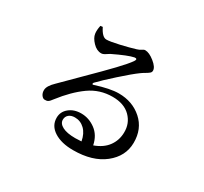

<svg xmlns="http://www.w3.org/2000/svg" viewBox="-159 -979 1317 1241"><g transform="rotate(30 500.0 -358.5)"><path d="M486.3 -36.1Q502.9 -36.1 532.2 -38.1Q522.5 -91.8 491.7 -121.6Q460.9 -151.4 418.9 -151.4Q390.6 -151.4 374 -137.2Q357.4 -123 357.4 -99.6Q357.4 -71.3 390.6 -53.7Q423.8 -36.1 486.3 -36.1ZM264.6 -746.1 281.2 -748Q310.5 -688.5 341.8 -688.5Q368.2 -688.5 434.1 -703.6Q500 -718.8 543.9 -732.4Q560.5 -737.3 573.2 -746.1Q585.9 -754.9 594.7 -754.9Q625 -754.9 664.6 -723.1Q704.1 -691.4 704.1 -665Q704.1 -654.3 696.3 -647Q688.5 -639.6 669.9 -628.9Q651.4 -618.2 639.6 -609.4Q597.7 -579.1 521.5 -510.7Q445.3 -442.4 412.1 -407.2Q408.2 -403.3 407.7 -398.9Q407.2 -394.5 410.2 -393.1Q413.1 -391.6 417 -393.6Q522.5 -427.7 586.9 -427.7Q689.5 -427.7 759.8 -365.2Q830.1 -302.7 829.1 -198.2Q828.1 -97.7 742.7 -29.8Q657.2 38.1 512.7 38.1Q424.8 38.1 370.6 3.4Q316.4 -31.2 316.4 -90.8Q316.4 -135.7 352.1 -165Q387.7 -194.3 441.4 -194.3Q499 -194.3 547.9 -158.2Q596.7 -122.1 610.4 -53.7Q675.8 -77.1 708.5 -122.1Q741.2 -167 742.2 -224.6Q744.1 -293.9 696.8 -341.3Q649.4 -388.7 563.5 -388.7Q467.8 -388.7 391.6 -334.5Q315.4 -280.3 241.2 -184.6Q226.6 -164.1 216.3 -157.7Q206.1 -151.4 191.4 -152.3Q177.7 -152.3 166.5 -168Q155.3 -183.6 156.2 -206.1Q157.2 -236.3 199.2 -276.4Q228.5 -306.6 329.1 -405.8Q429.7 -504.9 487.8 -565.9Q545.9 -627 567.4 -658.2Q576.2 -670.9 572.8 -676.3Q569.3 -681.6 557.6 -679.7Q513.7 -670.9 411.1 -621.1Q405.3 -618.2 394 -610.4Q382.8 -602.5 374 -598.6Q365.2 -594.7 357.4 -594.7Q323.2 -594.7 293.9 -625.5Q264.6 -656.2 260.7 -684.6Q256.8 -710 264.6 -746.1Z"/></g></svg>

Font: GenYoMin TW TTF SemiBold
Style: Regular
Weight: 600
Version: Version 1.300